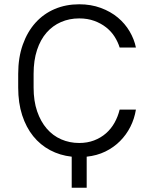

<svg xmlns="http://www.w3.org/2000/svg" viewBox="-20 -727 710 897"><path d="M315 5Q260 -1 214 -25.5Q168 -50 135 -91Q102 -132 83.5 -189Q65 -246 65 -318V-382Q65 -458 86.5 -518.5Q108 -579 146 -621Q184 -663 236 -685Q288 -707 350 -707Q405 -707 451 -690Q497 -673 530.5 -645Q564 -617 585.5 -580.5Q607 -544 615 -505H539Q531 -531 515.5 -555.5Q500 -580 476 -599Q452 -618 420.5 -629.5Q389 -641 350 -641Q304 -641 265 -624Q226 -607 197.5 -574.5Q169 -542 153 -493.5Q137 -445 137 -382V-318Q137 -255 153.5 -207Q170 -159 198.5 -126Q227 -93 266 -76Q305 -59 350 -59Q388 -59 419.5 -71Q451 -83 475 -104Q499 -125 515 -153.5Q531 -182 539 -215H615Q608 -172 589 -134.5Q570 -97 540.5 -67.5Q511 -38 472 -19Q433 0 385 5V150H315Z"/></svg>

Font: Retni Sans
Style: Regular
Weight: 400
Designer: Vitaly Kuzmin
Foundry: ParaType Ltd.
Version: Version 1.00;March 2, 2019;FontCreator 11.5.0.2425 64-bit; t